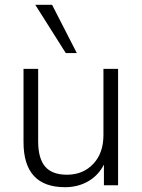

<svg xmlns="http://www.w3.org/2000/svg" viewBox="-20 -772 593 800"><path d="M251 8Q78 8 78 -180V-485H139V-183Q139 -112 168 -78Q197 -44 259 -44Q326 -44 368.5 -89Q411 -134 411 -209V-485H472V0H413V-86Q389 -40 346.5 -16Q304 8 251 8ZM254 -551 127 -752H197L300 -551Z"/></svg>

Font: Nunito Sans Light
Style: Regular
Weight: 300
Designer: Vernon Adams
Foundry: Vernon Adams
Version: Version 3.101; ttfautohint (v1.8.4.7-5d5b);gftools[0.9.27]